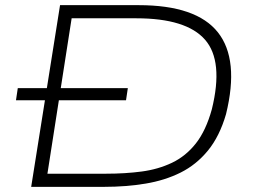

<svg xmlns="http://www.w3.org/2000/svg" viewBox="-20 -725 984 745"><path d="M101 0 213 -705H518Q742 -705 825.5 -599.5Q909 -494 857 -282Q832 -196 787 -141Q742 -86 681 -55.5Q620 -25 544.5 -12.5Q469 0 385 0ZM164 -51H392Q466 -51 530 -59.5Q594 -68 647.5 -93.5Q701 -119 740 -168.5Q779 -218 802 -301Q848 -488 775.5 -571Q703 -654 509 -654H258ZM42 -336 49 -383H476L469 -336Z"/></svg>

Font: Nunito Sans 7pt Expanded ExtraLight
Style: Italic
Weight: 250
Width: 7
Italic angle: -9°
Designer: Vernon Adams
Foundry: Vernon Adams
Version: Version 3.101;gftools[0.9.27]